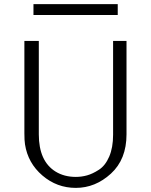

<svg xmlns="http://www.w3.org/2000/svg" viewBox="-20 -893 732 930"><path d="M98.1 -247.1V-694.8H168V-242.2Q168 -112.3 249 -62Q291 -36.1 347.2 -36.1Q375 -36.1 401.6 -43.5Q428.2 -50.8 459.2 -70.8Q490.2 -90.8 509 -134.5Q527.8 -178.2 527.8 -240.2V-694.8H592.8V-242.2Q592.8 -121.1 517.3 -52Q441.9 17.1 347.2 17.1Q255.4 17.1 185.3 -43Q115.2 -103 101.1 -193.8Q98.1 -211.9 98.1 -247.1ZM142.1 -820.3V-873H550.3V-820.3Z"/></svg>

Font: CMU Bright
Style: Roman
Weight: 500
Version: Version 0.7.0